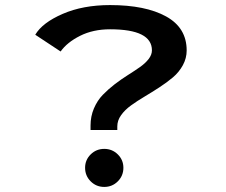

<svg xmlns="http://www.w3.org/2000/svg" viewBox="-20 -726 890 757"><path d="M337 -213.5V-231.5Q337 -267 350.2 -298.2Q363.5 -329.5 385 -351.8Q406.5 -374 432.2 -393.8Q458 -413.5 483.8 -429.8Q509.5 -446 531 -461Q552.5 -476 565.8 -493Q579 -510 579 -527.5Q579 -610.5 414 -610.5Q347 -610.5 295.8 -584.8Q244.5 -559 219 -523L119 -589Q147 -636.5 227 -671.2Q307 -706 414 -706Q553.5 -706 634.8 -661.2Q716 -616.5 716 -527Q716 -496.5 701 -469Q686 -441.5 661.8 -421Q637.5 -400.5 608.2 -381.5Q579 -362.5 550 -345.2Q521 -328 496.8 -310.5Q472.5 -293 457.5 -272Q442.5 -251 442.5 -228V-213.5ZM315.5 -64.5Q315.5 -95.5 337.5 -117.2Q359.5 -139 391 -139Q422.5 -139 444.5 -117.2Q466.5 -95.5 466.5 -64.5Q466.5 -33 444.5 -11Q422.5 11 391 11Q359.5 11 337.5 -11Q315.5 -33 315.5 -64.5Z"/></svg>

Font: League Mono Wide SemiBold
Style: Regular
Weight: 600
Width: 8
Designer: Tyler Finck
Foundry: The League of Moveable Type / Tyler Finck
Version: Version 2.210